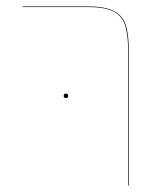

<svg xmlns="http://www.w3.org/2000/svg" viewBox="-20 -577 521 597"><path d="M379 -406Q379 -464 370 -495Q361 -526 334.5 -540.5Q308 -555 253 -555H50V-557H253Q308 -557 335.5 -542Q363 -527 372 -496Q381 -465 381 -406V0H379ZM178 -279Q178 -286 185 -286Q192 -286 192 -279Q192 -272 185 -272Q178 -272 178 -279Z"/></svg>

Font: FiraGO Two
Style: Regular
Weight: 100
Designer: bBox Type
Foundry: bBox Type GmbH
Version: Version 1.001